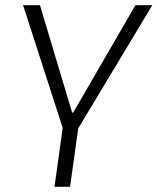

<svg xmlns="http://www.w3.org/2000/svg" viewBox="-20 -720 607 740"><path d="M69 -700H134L258 -286H262L502 -700H567L282 -226H222ZM227 -265H287L250 0H190Z"/></svg>

Font: Pathway Extreme 8pt Thin
Style: Italic
Weight: 100
Italic angle: -8°
Designer: Eduardo Rodriguez Tunni
Foundry: Eduardo Rodriguez Tunni
Version: Version 1.000